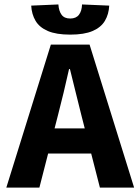

<svg xmlns="http://www.w3.org/2000/svg" viewBox="-20 -855 640 875"><path d="M8.8 0 211.8 -651.8H388.2L591.2 0H435.3L350.8 -330.1Q338.9 -379.4 324.9 -434.3Q310.9 -489.2 298.7 -540.3H294.7Q283.3 -489.2 270.2 -434.3Q257 -379.4 244.2 -330.1L159.5 0ZM142.9 -155.3V-269.8H454.9V-155.3ZM300 -697.2Q236.2 -697.2 198 -713.7Q159.7 -730.2 142.1 -760Q124.4 -789.9 122.2 -829.4L246.1 -834.7Q248.1 -804.8 260.7 -787.7Q273.2 -770.6 300 -770.6Q326.8 -770.6 339.8 -787.7Q352.9 -804.8 353.9 -834.7L477.8 -829.4Q475.8 -789.9 458 -760Q440.3 -730.2 402 -713.7Q363.8 -697.2 300 -697.2Z"/></svg>

Font: Source Code Pro ExtraLight
Style: Regular
Weight: 200
Monospace: yes
Designer: Paul D. Hunt, Teo Tuominen
Foundry: Adobe
Version: Version 1.026;hotconv 1.1.0;makeotfexe 2.6.0